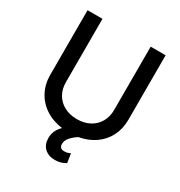

<svg xmlns="http://www.w3.org/2000/svg" viewBox="-208 -850 1121 1196"><g transform="rotate(30 353.0 -252.0)"><path d="M633.8 -707V-242.2Q633.8 -178.2 607.4 -126Q581.1 -73.7 532 -39.6Q482.9 -5.4 417.5 6.3Q386.2 26.9 368.4 48.3Q350.6 69.8 350.6 93.8Q350.6 127 385.7 127Q409.2 127 428.7 116.2L438.5 181.6Q404.3 203.1 362.3 203.1Q315.4 203.1 287.1 176.8Q258.8 150.4 258.8 102.5Q258.8 77.1 269.3 53.2Q279.8 29.3 301.8 8.3Q231.9 -1 180.2 -35.2Q128.4 -69.3 100.3 -122.8Q72.3 -176.3 72.3 -242.2V-707H179.7V-251Q179.7 -203.1 200.9 -165.8Q222.2 -128.4 261.5 -107.2Q300.8 -85.9 353.5 -85.9Q405.8 -85.9 444.8 -107.2Q483.9 -128.4 505.1 -165.8Q526.4 -203.1 526.4 -251V-707Z"/></g></svg>

Font: Pretendard GOV Medium
Style: Regular
Weight: 500
Designer: Base glyphs from Inter by Rasmus Andersson; Hangeul glyphs from Noto Sans CJK(Source Han Sans) by Jang Soo-young and Kan
Foundry: Kil Hyung-jin
Version: Version 1.309